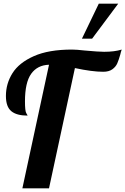

<svg xmlns="http://www.w3.org/2000/svg" viewBox="-20 -1018 678 1038"><path d="M245 -668 101 0H245L385 -650C447 -636.7 498 -630 538 -630C558.7 -630 575.2 -634.5 587.5 -643.5C599.8 -652.5 608.7 -663.2 614 -675.5C619.3 -687.8 624.7 -703.3 630 -722C632 -731.3 634.7 -740.7 638 -750C612 -742 580.3 -738 543 -738C523.7 -738 488.3 -740.3 437 -745C408.3 -748.3 385.7 -750 369 -750C285 -750 216.3 -738.2 163 -714.5C109.7 -690.8 71.2 -660.2 47.5 -622.5C23.8 -584.8 12 -543.7 12 -499C12 -460.3 21.7 -433 41 -417C60.3 -401 89.7 -393 129 -393C129 -394.3 126.7 -398.8 122 -406.5C117.3 -414.2 115 -435.3 115 -470C115 -538 126.2 -587.7 148.5 -619C170.8 -650.3 203 -666.7 245 -668ZM514 -998 423 -809H478L619 -998Z"/></svg>

Font: DonutKreme
Style: Regular
Weight: 400
Designer: Impallari Type
Foundry: Impallari Type
Version: Version 2.100